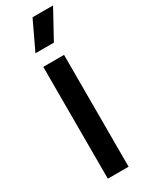

<svg xmlns="http://www.w3.org/2000/svg" viewBox="-247 -1001 801 1041"><g transform="rotate(-30 153.0 -481.0)"><path d="M88.5 0V-700H218.5V0ZM88.5 -785 172.5 -962H301L204 -785Z"/></g></svg>

Font: Geologica Thin Roman Medium
Style: Regular
Weight: 500
Version: Version 1.010;gftools[0.9.28]